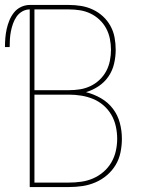

<svg xmlns="http://www.w3.org/2000/svg" viewBox="-48 -755 568 775"><path d="M72 0V-717Q56 -717 42 -709Q28 -701 19 -688Q10 -675 4.5 -659.5Q-1 -644 -4 -628.5Q-7 -613 -8 -597Q-9 -581 -9 -565H-28Q-28 -583 -26.5 -601.5Q-25 -620 -21 -638Q-17 -656 -10 -673Q-3 -690 8.5 -704.5Q20 -719 37 -727Q54 -735 72 -735H230Q255 -735 279.5 -731Q304 -727 326.5 -716.5Q349 -706 367.5 -689Q386 -672 398 -650Q410 -628 414.5 -603.5Q419 -579 419 -554Q419 -526 412.5 -498Q406 -470 390 -446.5Q374 -423 350 -407Q326 -391 299 -383Q331 -375 359.5 -358.5Q388 -342 407.5 -316.5Q427 -291 435.5 -259.5Q444 -228 444 -195Q444 -168 438.5 -140.5Q433 -113 419 -89.5Q405 -66 384 -48Q363 -30 337.5 -19Q312 -8 285 -4Q258 0 230 0ZM91 -391H230Q253 -391 275 -394.5Q297 -398 317 -407.5Q337 -417 353.5 -432.5Q370 -448 380.5 -467.5Q391 -487 395.5 -509.5Q400 -532 400 -554Q400 -576 395.5 -598.5Q391 -621 380.5 -640.5Q370 -660 353.5 -675.5Q337 -691 317 -700.5Q297 -710 275 -713.5Q253 -717 230 -717H91ZM91 -18H230Q255 -18 280 -21.5Q305 -25 328 -35Q351 -45 370 -61.5Q389 -78 401.5 -99.5Q414 -121 419.5 -145.5Q425 -170 425 -195Q425 -220 419.5 -245Q414 -270 401.5 -291.5Q389 -313 370 -329.5Q351 -346 328 -355.5Q305 -365 280 -369Q255 -373 230 -373H91Z"/></svg>

Font: Iosevka Thin
Style: Regular
Weight: 100
Monospace: yes
Designer: Belleve Invis
Foundry: Belleve Invis
Version: Version 32.5.0; ttfautohint (v1.8.4)